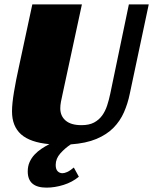

<svg xmlns="http://www.w3.org/2000/svg" viewBox="-20 -655 701 879"><path d="M267 -227Q262 -205 259 -189Q256 -173 256 -159Q256 -124 280.5 -103Q305 -82 353 -82Q388 -82 410.5 -94Q433 -106 447.5 -126Q462 -146 470.5 -172Q479 -198 485 -227L570 -635H661L574 -225Q565 -181 547.5 -141Q530 -101 499.5 -70Q469 -39 421.5 -19Q374 1 304 6Q278 23 256.5 47Q235 71 235 100Q235 120 244 129Q253 138 266 138Q275 138 287.5 132.5Q300 127 318 112L341 154Q311 179 271 191.5Q231 204 193 204Q107 204 107 130Q107 106 115.5 87Q124 68 138 53Q152 38 170 26Q188 14 206 5Q118 -3 76.5 -40Q35 -77 35 -145Q35 -180 44 -234Q53 -288 67 -351L128 -635H355Z"/></svg>

Font: Racing Sans One
Style: Regular
Weight: 400
Designer: Pablo Impallari, Rodrigo Fuenzalida
Foundry: Pablo Impallari, Rodrigo Fuenzalida
Version: Version 1.001; ttfautohint (v0.8) -G 200 -r 50